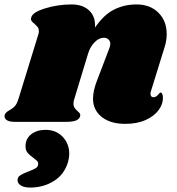

<svg xmlns="http://www.w3.org/2000/svg" viewBox="-61 -549 797 865"><path d="M619 -138Q617 -134 617 -126Q617 -119 620.5 -115Q624 -111 630 -111Q642 -111 650.5 -121.5Q659 -132 662 -132Q667 -132 670 -125.5Q673 -119 673 -110Q674 -81 654 -53.5Q634 -26 595.5 -8.5Q557 9 503 9Q437 9 398 -21.5Q359 -52 358 -103Q358 -140 376 -186L431 -330Q436 -343 436 -351Q436 -364 427.5 -371.5Q419 -379 407 -379Q385 -379 365 -358.5Q345 -338 336 -308L274 -104Q270 -93 270 -83Q270 -71 275 -63.5Q280 -56 289 -48Q296 -42 299 -37Q302 -32 300 -25Q296 -12 281 -6Q266 0 234 0H6Q-20 0 -31.5 -8.5Q-43 -17 -40 -31Q-36 -43 -19 -52Q-4 -60 6 -71Q16 -82 23 -106L112 -395Q114 -400 114 -409Q114 -420 109.5 -426Q105 -432 95 -441Q85 -449 81 -455Q77 -461 80 -471Q86 -494 143 -511.5Q200 -529 262 -529Q312 -529 341 -501.5Q370 -474 367 -425Q408 -484 454 -506.5Q500 -529 554 -529Q615 -529 652.5 -492Q690 -455 690 -396Q690 -365 680 -335ZM251 144Q251 159 246 179Q230 236 182.5 266Q135 296 75 296Q48 296 33 286.5Q18 277 18 263Q18 249 30 241Q42 233 66 224Q88 216 99.5 209Q111 202 111 189Q111 181 106 176Q101 171 88 161Q72 150 63 139Q54 128 54 110Q54 76 79.5 56Q105 36 144 36Q192 36 221.5 67.5Q251 99 251 144Z"/></svg>

Font: Shrikhand
Style: Regular
Weight: 400
Italic angle: -14°
Version: Version 1.000;PS 1.000;hotconv 1.0.88;makeotf.lib2.5.647800